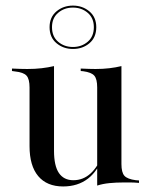

<svg xmlns="http://www.w3.org/2000/svg" viewBox="-20 -663 547 696"><path d="M175.8 -414.5V-207.3H87.1V-346Q87.1 -376.6 76.2 -388.7Q65.3 -400.8 34.7 -404L23.4 -405.6V-414.5Q41.9 -413.7 54.4 -413.3Q66.9 -412.9 79 -412.9Q107.3 -412.9 131 -415.7Q154.8 -418.5 175.8 -423.4ZM175.8 -207.3V-116.1Q175.8 -62.1 193.5 -35.9Q211.3 -9.7 246 -9.7Q281.5 -9.7 308.5 -34.3Q335.5 -58.9 354 -107.3L356.5 -103.2Q336.3 -44.4 299.2 -15.7Q262.1 12.9 208.9 12.9Q150 12.9 118.5 -24.6Q87.1 -62.1 87.1 -133.1V-207.3ZM332.3 0V-207.3H420.2V-68.5Q420.2 -37.9 431 -25.8Q441.9 -13.7 472.6 -9.7L483.9 -8.9V0Q465.3 -1.6 453.2 -1.6Q441.1 -1.6 428.2 -1.6Q400.8 -1.6 376.6 0.8Q352.4 3.2 332.3 9.7ZM420.2 -414.5V-207.3H332.3V-346Q332.3 -376.6 321.8 -388.7Q311.3 -400.8 281.5 -404.8L272.6 -405.6V-414.5Q291.1 -413.7 303.2 -413.3Q315.3 -412.9 326.6 -412.9Q353.2 -412.9 376.6 -415.7Q400 -418.5 420.2 -423.4ZM244.4 -485.5Q209.7 -485.5 184.7 -506.5Q159.7 -527.4 159.7 -564.5Q159.7 -600.8 184.7 -621.8Q209.7 -642.7 244.4 -642.7Q279 -642.7 304 -621.8Q329 -600.8 329 -564.5Q329 -527.4 304.4 -506.5Q279.8 -485.5 244.4 -485.5ZM244.4 -492.7Q275.8 -492.7 298 -511.7Q320.2 -530.6 320.2 -564.5Q320.2 -597.6 298 -616.5Q275.8 -635.5 244.4 -635.5Q212.9 -635.5 190.7 -616.5Q168.5 -597.6 168.5 -564.5Q168.5 -530.6 190.7 -511.7Q212.9 -492.7 244.4 -492.7Z"/></svg>

Font: Playfair 144pt SemiCondensed Medium
Style: Regular
Weight: 500
Width: 4
Designer: Claus Eggers Sørensen
Foundry: Claus Eggers Sørensen
Version: Version 2.203